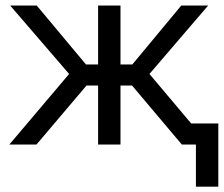

<svg xmlns="http://www.w3.org/2000/svg" viewBox="-20 -536 830 712"><path d="M14.6 0 236.3 -261.7 17.6 -515.6H116.2L298.8 -296.9H343.8V-515.6H426.8V-296.9H470.7L652.3 -515.6H752L534.2 -261.7L754.9 0H654.3L469.7 -218.8H426.8V0H343.8V-218.8H300.8L115.2 0ZM706.5 156.2V0H670.4V-78.1H789.6V156.2Z"/></svg>

Font: Inter Display
Style: Regular
Weight: 400
Designer: Rasmus Andersson
Foundry: rsms
Version: Version 4.001;git-9221beed3